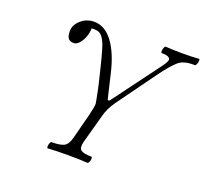

<svg xmlns="http://www.w3.org/2000/svg" viewBox="-117 -804 1008 945"><g transform="rotate(20 387.5 -331.5)"><path d="M221.2 2.9Q218.3 1.5 218.3 -6.3Q218.3 -14.2 221.7 -23.2Q225.1 -32.2 229 -32.2Q274.4 -32.2 294.2 -42.5Q314 -52.7 323.2 -87.9L356.9 -217.8Q369.1 -268.1 369.1 -283.2Q369.1 -287.6 358.9 -337.9L351.1 -375Q314 -532.2 300.3 -569.3Q284.2 -611.8 262.7 -621.6Q249 -627.9 223.1 -626Q223.6 -606.9 216.1 -584.2Q208.5 -561.5 194.3 -544.7Q180.2 -527.8 165 -527.8Q143.6 -527.8 135.3 -540Q127 -552.2 127 -577.1Q127 -609.4 156.2 -635.3Q185.5 -661.1 225.1 -661.1Q281.7 -661.1 323.5 -604.7Q365.2 -548.3 388.2 -448.2L416 -330.1Q417.5 -320.8 422.9 -320.8Q426.8 -320.8 432.1 -328.1L610.8 -568.8Q633.8 -600.1 633.8 -609.9Q633.8 -629.9 587.9 -629.9Q585.4 -631.3 585.4 -639.4Q585.4 -647.5 589.1 -656.7Q592.8 -666 597.2 -666Q630.4 -663.1 684.1 -663.1Q736.3 -663.1 772 -666Q775.4 -664.6 775.1 -656.5Q774.9 -648.4 771 -639.2Q767.1 -629.9 763.2 -629.9Q741.2 -629.9 729.2 -628.4Q717.3 -627 702.4 -621.8Q687.5 -616.7 674.3 -604.5Q661.1 -592.3 643.8 -572.3Q626.5 -552.2 603 -520L458 -319.8Q428.2 -277.8 418 -234.9L377.9 -88.9Q368.7 -53.7 383.1 -43Q397.5 -32.2 439 -32.2Q442.4 -30.8 442.4 -22.9Q442.4 -15.1 438.5 -6.1Q434.6 2.9 430.2 2.9Q388.7 0 326.2 0Q261.7 0 221.2 2.9Z"/></g></svg>

Font: Junicode SmCond Light
Style: Italic
Weight: 300
Width: 4
Italic angle: -11°
Designer: Peter S. Baker
Version: Version 2.206